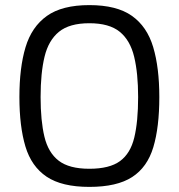

<svg xmlns="http://www.w3.org/2000/svg" viewBox="-20 -722 700 752"><path d="M330 10Q222 10 162.5 -30Q103 -70 79.5 -148.5Q56 -227 56 -342Q56 -457 80 -537Q104 -617 163.5 -659.5Q223 -702 330 -702Q437 -702 496.5 -660Q556 -618 580 -537.5Q604 -457 604 -342Q604 -224 580.5 -145.5Q557 -67 497.5 -28.5Q438 10 330 10ZM330 -61Q409 -61 450 -91Q491 -121 506 -183.5Q521 -246 521 -342Q521 -435 505.5 -499.5Q490 -564 449 -597.5Q408 -631 330 -631Q252 -631 211 -597.5Q170 -564 154.5 -500Q139 -436 139 -342Q139 -249 154 -186.5Q169 -124 210 -92.5Q251 -61 330 -61Z"/></svg>

Font: Cairo
Style: Regular
Weight: 400
Designer: Mohamed Gaber, Accademia di Belle Arti di Urbino
Foundry: Kief Type Foundry, Accademia di Belle Arti di Urbino
Version: Version 3.120